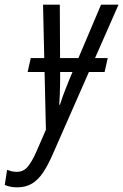

<svg xmlns="http://www.w3.org/2000/svg" viewBox="-117 -555 523 816"><path d="M0.5 -249 13.7 -308.1H340.8L327.6 -249ZM-44.4 241.2Q-61 241.2 -73.7 238.3Q-86.4 235.4 -96.7 231L-86.9 167Q-77.1 170.4 -67.4 172.9Q-57.6 175.3 -45.9 175.3Q-16.6 175.3 1.7 152.6Q20 129.9 38.1 88.4L78.1 -3.4L65.9 -535.2H137.2L138.7 -228Q138.7 -209.5 138.2 -189.7Q137.7 -169.9 137 -149.9Q136.2 -129.9 134.8 -109.9H137.7Q144 -129.9 151.1 -149.2Q158.2 -168.5 165.3 -186Q172.4 -203.6 177.7 -217.3L312.5 -535.2H386.7L105 105.5Q86.4 147.5 66.2 178Q45.9 208.5 19.5 224.9Q-6.8 241.2 -44.4 241.2Z"/></svg>

Font: Open Sans Condensed
Style: Italic
Weight: 400
Width: 3
Italic angle: -12°
Designer: Monotype Design Team
Foundry: Monotype Imaging Inc.
Version: Version 3.000